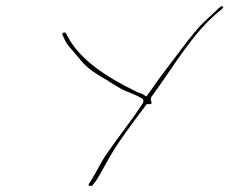

<svg xmlns="http://www.w3.org/2000/svg" viewBox="-20 -668 749 627"><path d="M184 -554 191 -539C196 -528 204 -517 216 -504L249 -465C271 -440 300 -423 335 -403V-402L377 -377C397 -367 421 -360 439 -349C444 -347 450 -343 448 -336L447 -332C411 -276 365 -219 328 -165C309 -138 295 -106 279 -81L271 -69C271 -67 268 -66 270 -62C274 -60 282 -61 282 -62L283 -64L294 -78C309 -101 326 -135 342 -162C374 -216 416 -270 454 -321L459 -328H470C473 -328 475 -330 475 -332C475 -334 474 -339 472 -342L474 -351C550 -454 607 -559 698 -633C704 -638 708 -641 709 -644C709 -645 707 -648 704 -648C703 -648 701 -647 693 -640C670 -617 637 -591 619 -566L618 -565H617C610 -555 602 -546 593 -535C556 -485 508 -425 469 -368L458 -353L445 -361C440 -363 434 -365 426 -368H425V-369C329 -415 243 -472 203 -545L195 -560C191 -565 181 -560 184 -554ZM475 -353Z"/></svg>

Font: Stray Cat
Style: HlExtObl
Weight: 100
Version: Version 1.0